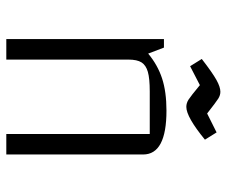

<svg xmlns="http://www.w3.org/2000/svg" viewBox="-75 -644 719 609"><g transform="rotate(90 284.5 -339.5)"><path d="M104 -500H131L150 -450Q186 -480 228.5 -494Q271 -508 331 -508Q470 -508 470 -434V0H405V-455H270Q229 -455 208 -449Q187 -443 178 -429Q169 -415 169 -387V0H104ZM250 -614 190 -583 167 -620Q211 -654 233.5 -666.5Q256 -679 271 -679Q282 -679 292.5 -672.5Q303 -666 340 -637L400 -667L423 -630Q351 -571 319 -571Q307 -571 296 -578Q285 -585 250 -614Z"/></g></svg>

Font: Changa ExtraLight
Style: Regular
Weight: 275
Designer: Eduardo Rodriguez Tunni
Foundry: Eduardo Rodriguez Tunni
Version: Version 2.002; ttfautohint (v1.5) -l 8 -r 50 -G 200 -x 14 -H